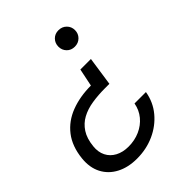

<svg xmlns="http://www.w3.org/2000/svg" viewBox="-204 -636 940 940"><g transform="rotate(-45 266.5 -165.5)"><path d="M377 -312 355 -162H325Q278 -162 236 -155.5Q194 -149 161.5 -131.5Q129 -114 108.5 -82.5Q88 -51 83 -2Q79 35 93 63Q107 91 136 106.5Q165 122 204 122Q247 122 283 106Q319 90 343 61Q367 32 374 -7H453Q443 53 405.5 98Q368 143 312.5 168Q257 193 192 193Q131 193 86 169.5Q41 146 18.5 103Q-4 60 2 1Q10 -75 48 -124Q86 -173 147.5 -196.5Q209 -220 285 -220L304 -312ZM364 -524Q389 -524 405.5 -507.5Q422 -491 422 -467Q422 -443 405.5 -426.5Q389 -410 364 -410Q339 -410 323 -426.5Q307 -443 307 -467Q307 -491 323 -507.5Q339 -524 364 -524Z"/></g></svg>

Font: DM Sans 12pt
Style: Italic
Weight: 400
Italic angle: -10°
Version: Version 4.004;gftools[0.9.30]